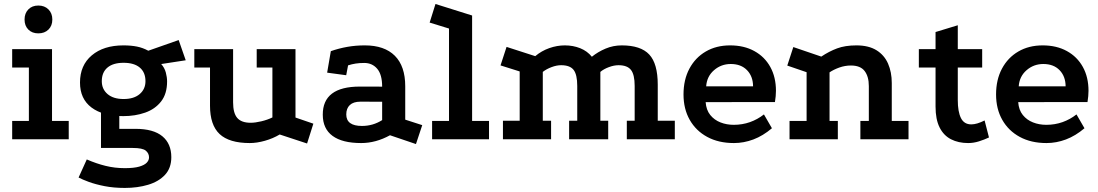

<svg xmlns="http://www.w3.org/2000/svg" viewBox="-20 -692 5456 954"><path d="M40.5 -447.8H238.5V-91.2H321.5V0H40.5V-91.2H123.5V-356.5H40.5ZM170.5 -664.5Q201.5 -664.5 220.8 -645.2Q240 -626 240 -595Q240 -563.9 220.8 -545.1Q201.5 -526.2 170.5 -526.2Q139.5 -526.2 120.8 -545.1Q102 -563.9 102 -595Q102 -626 120.8 -645.2Q139.5 -664.5 170.5 -664.5Z M592.2 -115Q491.5 -115 434.5 -157.9Q377.5 -200.8 377.5 -281.8Q377.5 -367.5 436.1 -417Q494.8 -466.5 593.2 -466.5Q631.2 -466.5 660.4 -460.6Q689.5 -454.8 716.8 -440L867.8 -493L902.8 -392.5L781 -373.8Q797.5 -355.5 803.9 -331.8Q810.2 -308 810.2 -287.5Q810.2 -226 780.5 -187.9Q750.8 -149.8 701.2 -132.4Q651.8 -115 592.2 -115ZM600.2 241.8Q545 241.8 499.8 232.9Q454.5 224 421.2 211.8Q388 199.5 370.5 190L411.2 100.2Q458.5 120.8 504.4 132.1Q550.2 143.5 600.2 143.5Q645.5 143.5 671.8 135.9Q698 128.2 709.2 116.2Q720.5 104.2 720.5 90Q720.5 70 704.4 56.6Q688.2 43.2 639.8 43.2H481.8V-151.5L572.8 -131.8V-51.8H653.2Q742.2 -51.8 786.8 -14.9Q831.2 22 831.2 89Q831.2 143 799.8 176.8Q768.2 210.5 715.9 226.1Q663.5 241.8 600.2 241.8ZM594.2 -200Q645.5 -200 674.1 -224.6Q702.8 -249.2 702.8 -288.5Q702.8 -332.5 674.6 -356.2Q646.5 -380 594.2 -380Q542 -380 513.9 -356.2Q485.8 -332.5 485.8 -288.5Q485.8 -249.2 514.4 -224.6Q543 -200 594.2 -200Z M1369.8 -23.8Q1336.2 -3.8 1296.1 7.5Q1256 18.8 1221.2 18.8Q1118.8 18.8 1071.1 -26Q1023.5 -70.8 1023.5 -166.8V-356.5H945.5V-447.8H1138.2V-183.5Q1138.2 -130 1158.9 -106Q1179.5 -82 1225.5 -82Q1247.8 -82 1278.4 -89.2Q1309 -96.5 1333.5 -108.5V-356.5H1255.5V-447.8H1448.2V-108L1537 -77.5L1505.8 21Z M1917.8 -20Q1847.5 18.8 1774.5 18.8Q1680.8 18.8 1632.4 -16.8Q1584 -52.2 1583.8 -121.8Q1583.2 -261.8 1767.8 -261.8L1878.8 -261.5Q1878.8 -321.8 1854.1 -350.5Q1829.5 -379.2 1789.8 -379.2Q1766.5 -379.2 1747.2 -376.2Q1728 -373.2 1709.5 -367.2L1700.2 -318.2L1605.5 -331L1623.8 -437.8Q1664 -451.8 1705.4 -459.1Q1746.8 -466.5 1792.8 -466.5Q1890.2 -466.5 1941.9 -414.9Q1993.5 -363.2 1993.5 -263.2V-97.5L2078 -70.2L2046.8 23.8ZM1770.8 -186.8Q1736 -186.8 1718.2 -170.1Q1700.5 -153.5 1700.5 -123.5Q1700.5 -66.2 1778.5 -66.2Q1833.2 -66.2 1878.8 -95.2V-186.5Z M2127 0V-91.2H2211V-550.2L2114.8 -579.8L2143.8 -672.2L2325.8 -615V-91.2H2409.8V0Z M2479 0V-92H2562.2V-337L2467 -367L2497 -459L2639.5 -413Q2670.5 -439.2 2709.2 -452.9Q2748 -466.5 2786.5 -466.5Q2827.5 -466.5 2862.9 -452.4Q2898.2 -438.2 2920.8 -410Q2951 -434.5 2989 -450.5Q3027 -466.5 3069.5 -466.5Q3163.5 -466.5 3205.9 -421.2Q3248.2 -376 3248.2 -271.2V-92H3333V0H3094.5V-92H3133.5V-265Q3133.5 -321.2 3115.1 -344.6Q3096.8 -368 3053.2 -368Q3031 -368 3005.4 -358.5Q2979.8 -349 2963 -334.8V-92H3002V0H2807.8V-92H2848.2V-265Q2848.2 -321.2 2830.2 -344.6Q2812.2 -368 2768 -368Q2745.8 -368 2720.5 -358.5Q2695.2 -349 2677 -334.8V-92H2718.2V0Z M3815.5 -54.8Q3771 -17 3723.4 0.9Q3675.8 18.8 3626.8 18.8Q3550 18.8 3493.9 -11.8Q3437.8 -42.2 3407 -96.6Q3376.2 -151 3376.2 -222.5Q3376.2 -296 3405.5 -350.9Q3434.8 -405.8 3486.9 -436.1Q3539 -466.5 3607.8 -466.5Q3677 -466.5 3728.2 -438.2Q3779.5 -410 3807.5 -359.2Q3835.5 -308.5 3835.5 -241Q3835.5 -229 3834.2 -213.9Q3833 -198.8 3830.5 -185L3486.2 -184.5Q3489 -145.5 3509.1 -120.6Q3529.2 -95.8 3559.8 -83.8Q3590.2 -71.8 3626 -71.8Q3668.2 -71.8 3706.4 -85.2Q3744.5 -98.8 3775.8 -123.5ZM3721.8 -263.2Q3721.5 -312.5 3691.9 -343.2Q3662.2 -374 3611 -374Q3563.2 -374 3527.8 -343.2Q3492.2 -312.5 3488.8 -263Z M3903 0V-91.2H3987.8V-333.2L3891.8 -366.2L3921.8 -458.2L4060.8 -410.8Q4099.5 -436.8 4139.4 -451.6Q4179.2 -466.5 4235.2 -466.5Q4296 -466.5 4335 -442.4Q4374 -418.2 4392.5 -375.9Q4411 -333.5 4411 -279.5V-91.2H4494.2V0H4255V-91.2H4297V-264.2Q4297 -311.8 4276.1 -339.1Q4255.2 -366.5 4208 -366.5Q4178.5 -366.5 4150.2 -356.4Q4122 -346.2 4101.8 -332.5V-91.2H4143V0Z M4790.5 18.8Q4741.8 18.8 4705.1 -0.1Q4668.5 -19 4648.5 -59Q4628.5 -99 4628.5 -162.5V-356.5H4545.5V-447.8H4628.5V-532.8L4739 -566.5V-447.8H4860.2V-356.5H4739V-194.5Q4739 -137.2 4754.6 -105.6Q4770.2 -74 4806 -74Q4834 -74 4872.2 -93.5L4894 -9Q4870.8 2 4844 10.4Q4817.2 18.8 4790.5 18.8Z M5368.5 -54.8Q5324 -17 5276.4 0.9Q5228.8 18.8 5179.8 18.8Q5103 18.8 5046.9 -11.8Q4990.8 -42.2 4960 -96.6Q4929.2 -151 4929.2 -222.5Q4929.2 -296 4958.5 -350.9Q4987.8 -405.8 5039.9 -436.1Q5092 -466.5 5160.8 -466.5Q5230 -466.5 5281.2 -438.2Q5332.5 -410 5360.5 -359.2Q5388.5 -308.5 5388.5 -241Q5388.5 -229 5387.2 -213.9Q5386 -198.8 5383.5 -185L5039.2 -184.5Q5042 -145.5 5062.1 -120.6Q5082.2 -95.8 5112.8 -83.8Q5143.2 -71.8 5179 -71.8Q5221.2 -71.8 5259.4 -85.2Q5297.5 -98.8 5328.8 -123.5ZM5274.8 -263.2Q5274.5 -312.5 5244.9 -343.2Q5215.2 -374 5164 -374Q5116.2 -374 5080.8 -343.2Q5045.2 -312.5 5041.8 -263Z"/></svg>

Font: Podkova VF Beta
Style: Regular
Weight: 400
Designer: Ilya Yudin
Foundry: Cyreal (www.cyreal.org)
Version: Version 2.100